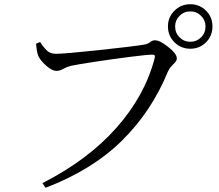

<svg xmlns="http://www.w3.org/2000/svg" viewBox="-20 -846 1040 910"><path d="M882 -615Q838 -615 807 -645.5Q776 -676 776 -721Q776 -765 807 -795.5Q838 -826 882 -826Q926 -826 956.5 -795.5Q987 -765 987 -721Q987 -676 956.5 -645.5Q926 -615 882 -615ZM882 -792Q852 -792 831 -771Q810 -750 810 -721Q810 -690 831 -669Q852 -648 882 -648Q912 -648 933 -669Q954 -690 954 -721Q954 -750 933 -771Q912 -792 882 -792ZM170 -647Q182 -627 199.5 -609Q217 -591 244 -591Q286 -591 449.5 -608.5Q613 -626 666 -635Q685 -640 693.5 -647.5Q702 -655 715 -655Q738 -655 778 -623Q818 -591 818 -570Q818 -559 810 -550.5Q802 -542 792 -531.5Q782 -521 775 -505Q698 -317 557 -178.5Q416 -40 196 44L181 22Q397 -88 532 -240.5Q667 -393 713 -570Q716 -581 712.5 -584Q709 -587 701 -587Q679 -587 596.5 -576.5Q514 -566 431.5 -553.5Q349 -541 316 -534Q296 -529 279.5 -519.5Q263 -510 248 -510Q226 -510 198 -535.5Q170 -561 161 -582Q154 -601 151 -639Z"/></svg>

Font: Han-Nom Khai
Style: Regular
Weight: 400
Version: Version 1.200;June 22, 2023;FontCreator 14.0.0.2814 64-bit